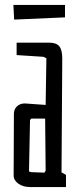

<svg xmlns="http://www.w3.org/2000/svg" viewBox="-20 -754 314 774"><path d="M35 -47 36 -291Q35 -312 47.5 -324.5Q60 -337 80 -337L164 -331L167 -519L155 -525L47 -532V-582H179Q207 -582 219 -567.5Q231 -553 231 -517L228 -59L246 -49V0H101Q73 0 54 -13.5Q35 -27 35 -47ZM164 -66 162 -276H106L101 -270L97 -66Q97 -63 98.5 -62Q100 -61 106 -60L159 -58ZM34 -734H242V-684L37 -675Z"/></svg>

Font: Bahianita
Style: Regular
Weight: 400
Designer: Pablo Cosgaya & Dani Raskovsky
Foundry: Pablo Cosgaya & Dani Raskovsky
Version: Version 1.008